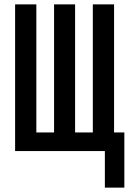

<svg xmlns="http://www.w3.org/2000/svg" viewBox="-20 -690 590 877"><path d="M459 167V0H49V-670H146V-85H227V-670H323V-85H404V-670H501V-85H548V167Z"/></svg>

Font: Lode Dark Term
Style: Bold
Weight: 700
Monospace: yes
Designer: Belleve Invis
Foundry: Belleve Invis
Version: Version 29.2.0